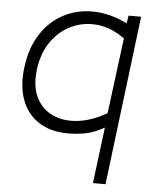

<svg xmlns="http://www.w3.org/2000/svg" viewBox="-51 -547 631 791"><g transform="rotate(5 264.0 -152.0)"><path d="M363 200 392 -32Q347 -7 311 -1Q275 5 243 5Q170 5 121 -27Q72 -59 51 -117Q30 -175 40 -251Q50 -332 87 -389Q124 -446 180 -475.5Q236 -505 304 -504Q372 -503 444 -468L449 -500H501L415 200ZM92 -245Q84 -176 106.5 -130.5Q129 -85 173.5 -64Q218 -43 276.5 -49.5Q335 -56 398 -92L438 -405Q384 -444 327.5 -450.5Q271 -457 220.5 -434.5Q170 -412 135.5 -364Q101 -316 92 -245Z"/></g></svg>

Font: Kulim Park ExtraLight
Style: Italic
Weight: 275
Italic angle: -8°
Designer: Noponies / Dale Sattler
Foundry: Noponies
Version: Version 1.000; ttfautohint (v1.8.3)